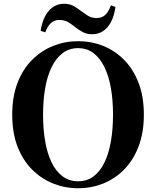

<svg xmlns="http://www.w3.org/2000/svg" viewBox="-20 -982 830 1021"><path d="M196 -818Q207 -888 240 -925Q273 -962 321 -962Q348 -962 368.5 -951.5Q389 -941 406 -927Q425 -913 445.5 -899.5Q466 -886 494 -886Q523 -886 541 -904Q559 -922 570 -954L594 -945Q584 -875 551.5 -837.5Q519 -800 470 -800Q442 -800 422 -810.5Q402 -821 385 -834Q367 -849 345.5 -862.5Q324 -876 295 -876Q269 -876 250.5 -859Q232 -842 221 -810ZM395 19Q326 19 263 -6Q200 -31 150.5 -80.5Q101 -130 73 -203Q45 -276 45 -372Q45 -468 73 -541Q101 -614 150.5 -663.5Q200 -713 263 -738Q326 -763 395 -763Q466 -763 528.5 -738Q591 -713 640 -663.5Q689 -614 717 -541Q745 -468 745 -372Q745 -277 717 -203.5Q689 -130 640 -80.5Q591 -31 528.5 -6Q466 19 395 19ZM395 -18Q443 -18 478 -44.5Q513 -71 536 -119Q559 -167 570 -231.5Q581 -296 581 -372Q581 -448 570 -512Q559 -576 536 -624Q513 -672 478 -699Q443 -726 395 -726Q348 -726 312.5 -699Q277 -672 254 -624Q231 -576 220 -512Q209 -448 209 -372Q209 -296 220 -231.5Q231 -167 254 -119Q277 -71 312.5 -44.5Q348 -18 395 -18Z"/></svg>

Font: Noto Serif SC ExtraLight ExtraBold
Style: Regular
Weight: 800
Version: Version 2.002-H1;hotconv 1.1.0;makeotfexe 2.6.0